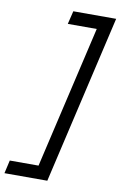

<svg xmlns="http://www.w3.org/2000/svg" viewBox="-163 -784 632 1006"><g transform="rotate(10 153.0 -281.0)"><path d="M-49 98H104L280 -660H126L143 -730H371L163 168H-65Z"/></g></svg>

Font: Elaine Sans
Style: Italic
Weight: 400
Italic angle: -13°
Designer: Wei Huang
Foundry: Wei Huang
Version: Version 2.001;December 24, 2019;FontCreator 12.0.0.2547 64-b